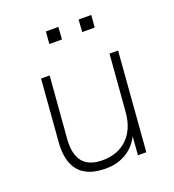

<svg xmlns="http://www.w3.org/2000/svg" viewBox="-127 -778 798 883"><g transform="rotate(-20 272.5 -336.5)"><path d="M437 -484H479L441 0H400L407 -90Q383 -43 340 -18Q297 7 242 7Q77 7 77 -154Q77 -174 78 -180L102 -484H144L120 -183Q119 -178 119 -159Q119 -34 240 -34Q316 -34 362.5 -80Q409 -126 415 -208ZM192 -620 197 -680H258L254 -620ZM353 -620 357 -680H419L414 -620Z"/></g></svg>

Font: Iunito ExtraLight
Style: Italic
Weight: 200
Italic angle: -4.541°
Designer: Vernon Adams
Foundry: Vernon Adams
Version: Version 2.001;November 30, 2019;FontCreator 12.0.0.2547 64-b